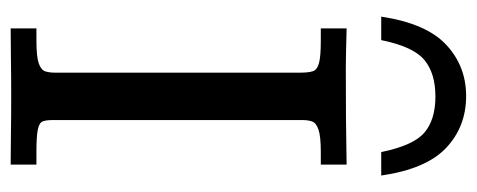

<svg xmlns="http://www.w3.org/2000/svg" viewBox="-287 -607 894 360"><g transform="rotate(90 160.0 -427.0)"><path d="M33.2 0V-48.3H56.6Q86.4 -48.3 98.9 -52.7Q111.3 -57.1 113.8 -64.9Q116.2 -72.8 116.2 -82.5V-543.9Q116.2 -558.6 113.5 -566.7Q110.8 -574.7 98.4 -578.1Q85.9 -581.5 56.6 -581.5H33.2V-629.9Q56.2 -629.4 73.5 -628.9Q90.8 -628.4 107.4 -628.4Q165 -628.4 199.2 -628.7Q233.4 -628.9 253.4 -629.4Q273.4 -629.9 288.6 -629.9V-581.5H264.6Q235.4 -581.5 222.9 -577.1Q210.4 -572.8 207.8 -565.2Q205.1 -557.6 205.1 -547.4V-79.1Q205.1 -66.9 207.5 -60.3Q210 -53.7 222.4 -51Q234.9 -48.3 264.6 -48.3H288.6V0Q258.3 0 230.7 -0.5Q203.1 -1 160.2 -1Q121.1 -1 91.6 -0.5Q62 0 33.2 0ZM160.2 -854Q217.3 -854 257.1 -816.7Q296.9 -779.3 309.1 -694.8H265.1Q252.9 -754.9 228.8 -775.6Q204.6 -796.4 161.1 -796.4Q117.2 -796.4 92.3 -775.6Q67.4 -754.9 55.2 -694.8H11.2Q23.9 -779.3 64 -816.7Q104 -854 160.2 -854Z"/></g></svg>

Font: Kameron
Style: Regular
Weight: 400
Designer: Vernon Adams
Foundry: Vernon Adams
Version: Version 1.100